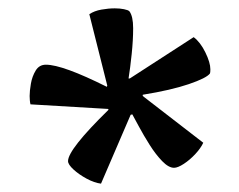

<svg xmlns="http://www.w3.org/2000/svg" viewBox="-20 -738 573 460"><path d="M222 -298Q206 -300 187.5 -310Q169 -320 156 -332Q143 -344 143 -352Q143 -380 240 -475L239 -477L53 -488Q52 -492 51.5 -497.5Q51 -503 51 -508Q51 -520 54 -537.5Q57 -555 65.5 -569Q74 -583 90 -583Q130 -583 236 -530L237 -533L194 -704Q206 -712 223 -715Q240 -718 255 -718Q267 -718 277 -716Q287 -714 290 -711Q299 -699 299 -670.5Q299 -642 295.5 -608.5Q292 -575 288 -550H291L444 -649Q460 -637 472 -612.5Q484 -588 484 -572Q484 -564 483 -562Q475 -551 432.5 -536.5Q390 -522 322 -511V-508L467 -396Q461 -383 448 -369Q435 -355 420.5 -345.5Q406 -336 397 -336Q384 -336 368.5 -352Q353 -368 338.5 -391Q324 -414 313 -434.5Q302 -455 297 -464L293 -463Z"/></svg>

Font: Texturina SemiBold
Style: Regular
Weight: 600
Designer: Guillermo Torres Carreño
Foundry: Omnibus-Type
Version: Version 1.002; ttfautohint (v1.8.3)